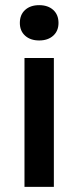

<svg xmlns="http://www.w3.org/2000/svg" viewBox="-20 -725 304 745"><path d="M57 -636Q57 -668 77.5 -686.5Q98 -705 132 -705Q166 -705 186.5 -686.5Q207 -668 207 -636Q207 -605 186.5 -586.5Q166 -568 132 -568Q98 -568 77.5 -586.5Q57 -605 57 -636ZM75 -500H189V0H75Z"/></svg>

Font: Sarabun SemiBold
Style: Regular
Weight: 600
Designer: Suppakit Chalermlarp | Katatrad Co.,Ltd.
Foundry: Cadson Demak Co.,Ltd.
Version: Version 1.000; ttfautohint (v1.6)